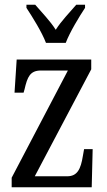

<svg xmlns="http://www.w3.org/2000/svg" viewBox="-20 -786 448 806"><path d="M173 -606H256C273 -651 312 -715 337 -753V-766H300C272 -733 238 -699 214 -661C190 -699 156 -733 128 -766H91V-753C116 -715 156 -651 173 -606ZM29 0H365L369 -160H333L328 -132C319 -75 304 -46 262 -46H126L363 -495V-536H50L41 -397H79L83 -411C95 -463 106 -490 152 -490H265L29 -40Z"/></svg>

Font: Noto Serif Ethiopic XCn
Style: Regular
Weight: 400
Width: 2
Designer: Monotype Design Team
Foundry: Monotype Imaging Inc.
Version: Version 2.102